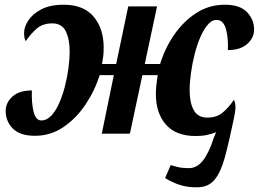

<svg xmlns="http://www.w3.org/2000/svg" viewBox="-20 -566 1096 813"><path d="M818 227Q777 228 744.5 218Q712 208 679 188L703 133Q718 138 736 142Q754 146 780 146Q814 146 839.5 113.5Q865 81 885 18L895 -6Q877 1 856 5.5Q835 10 809 10Q725 10 682.5 -38.5Q640 -87 640 -168Q640 -185 642 -204.5Q644 -224 648 -248H583L530 0H411L462 -248H402Q381 -181 341.5 -122.5Q302 -64 248 -27.5Q194 9 128 9Q64 9 34 -22Q4 -53 4 -96Q4 -131 32.5 -157Q61 -183 115 -183Q113 -132 122 -94Q131 -56 155 -56Q178 -56 197 -76Q216 -96 230.5 -129Q245 -162 255 -201Q265 -240 270 -278.5Q275 -317 275 -348Q275 -400 258.5 -433.5Q242 -467 201 -467Q162 -467 137 -446Q112 -425 89 -392Q82 -402 82 -427Q82 -452 100 -479.5Q118 -507 155 -526.5Q192 -546 250 -546Q334 -546 376.5 -495.5Q419 -445 419 -365Q419 -342 417 -326.5Q415 -311 412 -295H472L523 -539H645L593 -295H658Q678 -361 717 -418Q756 -475 810.5 -510.5Q865 -546 932 -546Q996 -546 1026 -514.5Q1056 -483 1056 -441Q1056 -406 1027 -380Q998 -354 945 -354Q947 -406 937 -442Q927 -478 903 -481Q882 -485 863.5 -465.5Q845 -446 830 -412.5Q815 -379 804.5 -338Q794 -297 788.5 -256Q783 -215 783 -183Q783 -131 800.5 -99.5Q818 -68 858 -68Q897 -68 922.5 -89Q948 -110 971 -144Q973 -139 975 -130.5Q977 -122 977 -113Q977 -100 974.5 -86.5Q972 -73 969 -58Q949 38 932 100.5Q915 163 889 194.5Q863 226 818 227Z"/></svg>

Font: Noto Serif ExtraCondensed ExtraBold
Style: Italic
Weight: 800
Width: 2
Italic angle: -12°
Designer: Monotype Design Team
Foundry: Monotype Imaging Inc.
Version: Version 2.013